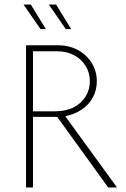

<svg xmlns="http://www.w3.org/2000/svg" viewBox="-20 -824 554 844"><path d="M94.4 0V-625H233.3Q284 -625 322.9 -603.8Q361.8 -582.6 383.7 -546.5Q405.6 -510.4 405.6 -466.7Q405.6 -427.8 388.2 -395.8Q370.8 -363.9 339.6 -342.7Q308.3 -321.5 266.7 -313.2L494.4 0H455.6L231.2 -310.4H125V0ZM125 -334.7H222.2Q270.1 -334.7 304.2 -352.4Q338.2 -370.1 356.6 -400.3Q375 -430.6 375 -466.7Q375 -503.5 356.9 -533.3Q338.9 -563.2 306.6 -580.9Q274.3 -598.6 230.6 -598.6H125ZM269.4 -695.8 194.4 -804.2H226.4L293.1 -695.8ZM158.3 -695.8 83.3 -804.2H115.3L181.9 -695.8Z"/></svg>

Font: Afacad Flux Thin
Style: Regular
Weight: 250
Designer: Kristian Moeller
Foundry: Dicotype
Version: Version 1.100